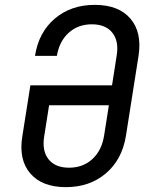

<svg xmlns="http://www.w3.org/2000/svg" viewBox="-20 -760 640 790"><path d="M251 10Q153 10 104.5 -46.5Q56 -103 72 -200L105 -409H441L460 -531Q470 -590 442.5 -625Q415 -660 358 -660Q301 -660 262.5 -625Q224 -590 214 -530H124Q139 -627 205.5 -683.5Q272 -740 370 -740Q468 -740 516.5 -683.5Q565 -627 550 -530L498 -200Q482 -103 415.5 -46.5Q349 10 251 10ZM264 -70Q321 -70 359.5 -105Q398 -140 408 -200L428 -327H182L162 -200Q152 -140 179.5 -105Q207 -70 264 -70Z"/></svg>

Font: JetBrains Mono NL
Style: Italic
Weight: 400
Italic angle: -9°
Monospace: yes
Designer: Philipp Nurullin, Konstantin Bulenkov
Foundry: JetBrains
Version: Version 2.305; ttfautohint (v1.8.4.7-5d5b)